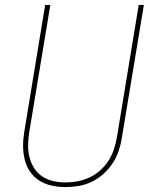

<svg xmlns="http://www.w3.org/2000/svg" viewBox="-20 -755 640 782"><path d="M247 7Q218 7 190.5 1Q163 -5 140 -19.5Q117 -34 102 -56.5Q87 -79 80.5 -106Q74 -133 74 -161.5Q74 -190 79 -219L164 -735H185L99 -216Q95 -190 94.5 -164.5Q94 -139 100 -115Q106 -91 119 -70.5Q132 -50 152 -36.5Q172 -23 196.5 -17.5Q221 -12 247 -12Q271 -12 295.5 -16.5Q320 -21 344 -32Q368 -43 388 -61Q408 -79 422 -101Q436 -123 444 -147Q452 -171 456 -195L545 -735H566L476 -192Q472 -166 463 -139.5Q454 -113 438 -89Q422 -65 400.5 -46Q379 -27 353 -14.5Q327 -2 300 2.5Q273 7 247 7Z"/></svg>

Font: Iosevka Thin Extended Oblique
Style: Regular
Weight: 100
Width: 7
Italic angle: -9°
Monospace: yes
Designer: Belleve Invis
Foundry: Belleve Invis
Version: Version 32.5.0; ttfautohint (v1.8.4)